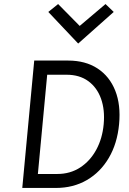

<svg xmlns="http://www.w3.org/2000/svg" viewBox="-20 -928 635 948"><path d="M149 -629H316Q402 -629 461.5 -590Q521 -551 549 -480.5Q577 -410 568 -315Q559 -219.5 517.5 -148.8Q476 -78 409 -39Q342 0 256 0H90ZM213 -559 167 -69H263Q326.5 -69 375.8 -101Q425 -133 455.2 -188.5Q485.5 -244 492 -315Q498.5 -385.5 478.8 -440.8Q459 -496 415.8 -527.5Q372.5 -559 309 -559ZM501 -908 541.5 -869 366 -713 218.5 -869 267 -908 373.5 -800Z"/></svg>

Font: Karla
Style: Italic
Weight: 400
Italic angle: -8°
Designer: Jonathan Pinhorn
Version: Version 2.004;gftools[0.9.33]